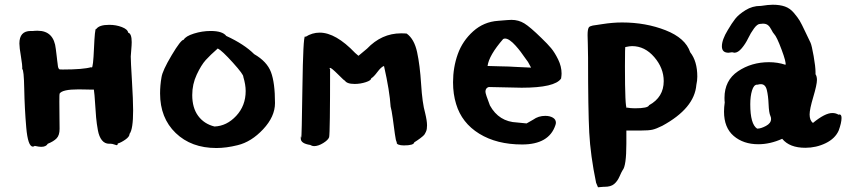

<svg xmlns="http://www.w3.org/2000/svg" viewBox="-20 -617 3624 812"><path d="M62 -433Q62 -486 110 -486H120Q127 -487 139 -487Q208 -487 216 -410Q217 -400 218.5 -390Q220 -380 220.5 -373.5Q221 -367 222 -360Q223 -353 223.5 -349Q224 -345 224.5 -340.5Q225 -336 225.5 -334Q226 -332 227 -329.5Q228 -327 229 -326Q230 -325 231 -324Q232 -323 246 -323Q332 -323 366 -333L368 -331Q374 -331 377.5 -413Q381 -495 386 -495Q387 -495 387 -494Q399 -512 442 -512Q471 -512 495.5 -502.5Q520 -493 522 -479Q537 -475 537 -439Q537 -427 535 -404.5Q533 -382 533 -378Q533 -358 538 -275.5Q543 -193 543 -150Q543 -70 528 -51Q528 -39 510 -26.5Q492 -14 478 -10Q478 -3 473 -3Q471 -3 463 -6Q455 -9 449 -9H442Q423 -9 411 -24Q399 -39 394 -66Q389 -93 386.5 -120Q384 -147 382 -182.5Q380 -218 377 -238H367Q361 -238 342 -238.5Q323 -239 312 -239Q243 -239 232 -221Q231 -220 231 -187Q231 -166 231.5 -122.5Q232 -79 232 -72Q232 -45 219.5 -32Q207 -19 182 -9Q175 4 154 4Q145 4 127 0Q123 3 119 3Q98 3 91 -78Q84 -159 82.5 -241Q81 -323 74 -325Q75 -341 68.5 -378.5Q62 -416 62 -433Z M657 -222Q657 -256 663 -290Q667 -318 706 -383.5Q745 -449 757 -449Q765 -464 800 -475Q835 -486 871 -486Q921 -486 937 -465Q1013 -430 1055 -388Q1109 -357 1126 -312Q1143 -267 1143 -181Q1143 -124 1093 -70.5Q1043 -17 985 -3Q937 9 895 9Q789 9 723 -54.5Q657 -118 657 -222ZM793 -215Q793 -161 818 -127Q843 -93 887 -82Q939 -84 979 -127Q1019 -170 1019 -232Q1019 -259 1009 -292Q1011 -301 965 -352Q919 -403 901 -412Q869 -384 850 -363Q831 -342 812 -301.5Q793 -261 793 -215Z M1252 -31Q1252 -38 1252 -41L1254 -34Q1256 -34 1259 -248.5Q1262 -463 1270 -463Q1272 -463 1272 -461Q1300 -479 1332 -479Q1400 -479 1482 -393L1496 -381L1532 -411Q1594 -476 1676 -476Q1692 -476 1700 -475Q1732 -452 1744 -396.5Q1756 -341 1761 -261Q1766 -181 1778 -139Q1786 -106 1786 -87Q1786 -79 1785 -72Q1784 -65 1781 -59Q1778 -53 1776 -49.5Q1774 -46 1767 -40Q1760 -34 1757 -32Q1754 -30 1745 -23.5Q1736 -17 1732 -15Q1730 -2 1688 -2Q1674 -2 1665 -5.5Q1656 -9 1658 -16Q1654 -20 1650 -50.5Q1646 -81 1641 -117Q1636 -153 1632 -166Q1628 -232 1604 -338Q1592 -334 1576 -312.5Q1560 -291 1550 -286Q1550 -277 1527 -269.5Q1504 -262 1480 -262Q1446 -262 1438 -277V-276Q1436 -276 1409 -303Q1382 -330 1376 -330Q1374 -330 1374 -328Q1374 -326 1376 -324Q1376 -57 1372 -37Q1368 -25 1347 -12Q1326 1 1308 1Q1300 1 1292 -4Q1252 -10 1252 -31Z M1896 -269Q1896 -332 1916 -388Q1936 -444 1981 -484.5Q2026 -525 2087 -529Q2133 -533 2143 -533Q2173 -533 2197.5 -518Q2222 -503 2270 -456Q2296 -431 2311 -413Q2326 -395 2340.5 -365.5Q2355 -336 2355 -306Q2355 -299 2353 -285Q2327 -246 2186 -246Q2173 -246 2047 -249Q2033 -245 2033 -229Q2033 -220 2052 -171Q2090 -102 2167 -99L2207 -95L2235 -111Q2257 -127 2286 -127Q2305 -127 2318 -119.5Q2331 -112 2331 -98Q2331 -94 2329 -88Q2302 -6 2188 -6Q2081 -6 2007 -51.5Q1933 -97 1909 -177Q1896 -219 1896 -269ZM2042 -338Q2057 -337 2095.5 -336.5Q2134 -336 2162 -334L2226 -331L2213 -355Q2211 -357 2201 -371.5Q2191 -386 2182 -398Q2173 -410 2160.5 -424Q2148 -438 2136.5 -446Q2125 -454 2116 -454Q2112 -454 2108 -452Q2048 -383 2042 -338Z M2465 -468Q2465 -480 2466 -487Q2467 -494 2469 -499Q2471 -504 2477 -506Q2483 -508 2487 -509Q2491 -510 2504 -511.5Q2517 -513 2527 -515Q2571 -522 2611 -522Q2711 -522 2795 -489Q2879 -456 2899 -396Q2929 -358 2929 -293Q2929 -276 2925 -258Q2917 -159 2781 -85Q2755 -72 2739 -68.5Q2723 -65 2691 -65H2629V-10Q2629 85 2613 103Q2609 109 2600 129.5Q2591 150 2577 161.5Q2563 173 2537 173H2533L2509 175L2501 156Q2477 40 2472 -56.5Q2467 -153 2467 -373Q2467 -399 2466 -430Q2465 -461 2465 -468ZM2623 -336Q2623 -160 2631 -160Q2631 -160 2631 -162Q2647 -159 2665 -159Q2721 -159 2725 -172Q2787 -206 2787 -274Q2787 -329 2747 -375.5Q2707 -422 2653 -422Q2643 -422 2625 -418Q2623 -424 2623 -336Z M3033 -421Q3033 -449 3058 -490Q3075 -519 3089.5 -537.5Q3104 -556 3133 -574Q3162 -592 3196 -592H3198Q3230 -597 3248 -597Q3278 -597 3299.5 -589.5Q3321 -582 3337.5 -562.5Q3354 -543 3362 -529.5Q3370 -516 3385.5 -483Q3401 -450 3408 -436Q3413 -425 3421 -380Q3429 -335 3429 -311V-303Q3435 -294 3435 -279Q3435 -259 3419.5 -207Q3404 -155 3404 -133Q3404 -108 3418 -97Q3469 -139 3500 -139Q3515 -139 3526 -132Q3527 -132 3528 -132.5Q3529 -133 3530 -133Q3539 -133 3539 -118Q3539 -98 3527 -65Q3512 -31 3472 -11.5Q3432 8 3386 8Q3319 8 3288 -30Q3237 -7 3187 -7Q3124 -7 3083 -42Q3042 -77 3042 -145Q3042 -163 3045 -184Q3044 -190 3044 -203Q3044 -277 3101 -315.5Q3158 -354 3232 -354Q3269 -354 3302 -343Q3306 -352 3285.5 -407Q3265 -462 3254 -473Q3249 -478 3242.5 -491Q3236 -504 3228 -510.5Q3220 -517 3206 -517Q3205 -517 3202 -516.5Q3199 -516 3197 -516H3195Q3183 -516 3169 -497Q3155 -478 3144 -455Q3133 -432 3117 -413Q3101 -394 3086 -394Q3084 -394 3076 -396Q3064 -394 3061 -394Q3033 -394 3033 -421ZM3153 -176Q3153 -92 3182 -73H3183Q3198 -73 3219.5 -84.5Q3241 -96 3241 -114Q3241 -121 3238 -127Q3232 -140 3230.5 -176Q3229 -212 3223 -236.5Q3217 -261 3198 -261Q3190 -261 3185 -259H3182Q3168 -259 3160.5 -234.5Q3153 -210 3153 -176Z"/></svg>

Font: NaniFont Regular
Style: Regular
Weight: 400
Designer: Nanigashitei
Version: Version 1.036